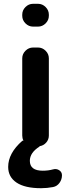

<svg xmlns="http://www.w3.org/2000/svg" viewBox="-20 -770 368 1010"><path d="M196 220Q111 220 67 190.5Q23 161 23 108Q23 36 97 -29Q101 -31 103 -30V-31Q97 -43 97 -57V-463Q97 -486 114 -503Q131 -520 154 -520H180Q203 -520 220 -503Q237 -486 237 -463V-57Q237 -36 223 -20Q209 -4 188 -1V0V1Q137 33 137 76Q137 128 205 128Q234 128 259 121Q277 116 291.5 125.5Q306 135 306 152Q306 174 293 192Q280 210 259 214Q228 220 196 220ZM154 -750H180Q203 -750 220 -733Q237 -716 237 -693V-687Q237 -664 220 -647Q203 -630 180 -630H154Q131 -630 114 -647Q97 -664 97 -687V-693Q97 -716 114 -733Q131 -750 154 -750Z"/></svg>

Font: Rounded Mplus 1c Bold
Style: Bold
Weight: 700
Version: Version 1.059.20150529